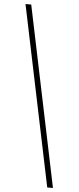

<svg xmlns="http://www.w3.org/2000/svg" viewBox="-70 -808 493 1204"><g transform="rotate(5 176.0 -206.0)"><path d="M76 -773H40L276 361H312Z"/></g></svg>

Font: Noto Sans Telugu ExtraCondensed ExtraLight
Style: Regular
Weight: 200
Width: 2
Designer: Jelle Bosma - Monotype Design Team
Foundry: Monotype Imaging Inc.
Version: Version 2.005